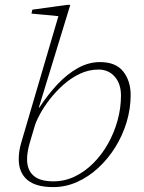

<svg xmlns="http://www.w3.org/2000/svg" viewBox="-20 -754 587 784"><path d="M101 -169Q96 -151 93.2 -134.8Q90.5 -118.5 90.5 -104Q90.5 -60 116.8 -36.8Q143 -13.5 198 -13.5Q244 -13.5 285.2 -33.2Q326.5 -53 361 -87.5Q395.5 -122 420.8 -166.8Q446 -211.5 460 -262Q474 -312.5 474 -363.5Q474 -412 448.5 -441Q423 -470 382 -470Q343 -470 306.8 -453Q270.5 -436 239.5 -408.5Q208.5 -381 183.8 -349.2Q159 -317.5 142.8 -287.2Q126.5 -257 120.5 -235ZM218.5 -688Q209 -689.5 188.5 -691.2Q168 -693 145.5 -695Q123 -697 108.5 -698.5L112 -714.5L252.5 -734H267L138.5 -314.5H140.5Q175.5 -368 215 -410Q254.5 -452 298.2 -476.2Q342 -500.5 388.5 -500.5Q453 -500.5 483.2 -462Q513.5 -423.5 513.5 -366Q513.5 -309.5 496.8 -254.5Q480 -199.5 450.2 -152Q420.5 -104.5 380.8 -68Q341 -31.5 294.5 -10.8Q248 10 197.5 10Q126 10 91.2 -19.8Q56.5 -49.5 56.5 -104.5Q56.5 -121 59.2 -138.8Q62 -156.5 68 -176Z"/></svg>

Font: Newsreader 9pt ExtraLight
Style: Italic
Weight: 250
Italic angle: -17°
Designer: Hugues Gentile
Foundry: Production Type
Version: Version 1.003